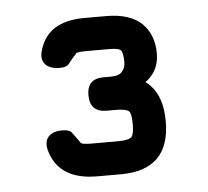

<svg xmlns="http://www.w3.org/2000/svg" viewBox="-37 -714 490 452"><g transform="rotate(-5 208.0 -488.0)"><path d="M231.5 -301C231.5 -301 231.5 -301 231.5 -301C309 -301 347.5 -339.5 347.5 -416C347.5 -416 347.5 -416 347.5 -416C347.5 -493.5 309 -532 231.5 -532C231.5 -532 210.5 -532 210.5 -532C210.5 -532 210.5 -532 210.5 -532C184.5 -532 171.5 -519 171.5 -493C171.5 -493 171.5 -493 171.5 -493C171.5 -466.5 184.5 -453 210.5 -453C210.5 -453 231.5 -453 231.5 -453C231.5 -453 231.5 -453 231.5 -453C248.5 -453 259 -451 263.5 -447C267.5 -443 269.5 -432.5 269.5 -416C269.5 -416 269.5 -416 269.5 -416C269.5 -400.5 267.5 -390.5 263.5 -386C259 -381.5 248.5 -379 231.5 -379C231.5 -379 175.5 -379 175.5 -379C175.5 -379 175.5 -379 175.5 -379C167.5 -379 161 -379 156.5 -379.5C151.5 -380 147.5 -380.5 144.5 -382C144.5 -382 144.5 -382 144.5 -382C134.5 -396 128 -405 124.5 -409.5C121 -414 113 -416 101.5 -416C101.5 -416 101.5 -416 101.5 -416C88.5 -416 78.5 -412.5 71 -405.5C63.5 -398 61.5 -387.5 64.5 -374C64.5 -374 64.5 -374 64.5 -374C77 -325.5 114 -301 175.5 -301C175.5 -301 231.5 -301 231.5 -301ZM228.5 -494C266 -493 294.5 -500.5 313 -516C331.5 -531.5 340.5 -551.5 340.5 -577C340.5 -577 340.5 -577 340.5 -577C340.5 -606.5 331.5 -630.5 313 -648.5C294.5 -666 266.5 -675 229.5 -675C229.5 -675 177.5 -675 177.5 -675C177.5 -675 177.5 -675 177.5 -675C118 -675 82.5 -651.5 70.5 -604C70.5 -604 70.5 -604 70.5 -604C67.5 -591.5 69.5 -582 76.5 -574.5C83 -567 94.5 -563 110.5 -563C110.5 -563 110.5 -563 110.5 -563C121.5 -563 129 -566 133.5 -572.5C138 -578.5 144 -586 152.5 -595C152.5 -595 152.5 -595 152.5 -595C155 -595.5 158.5 -596 162.5 -596.5C166.5 -597 171.5 -597 177.5 -597C177.5 -597 229.5 -597 229.5 -597C229.5 -597 229.5 -597 229.5 -597C243.5 -597 252.5 -595.5 256.5 -592C260.5 -588.5 262.5 -578.5 262.5 -563C262.5 -563 262.5 -563 262.5 -563C262.5 -554.5 260 -547.5 255 -541.5C250 -535 241 -532 228.5 -532C228.5 -532 228.5 -494 228.5 -494C228.5 -494 228.5 -494 228.5 -494Z"/></g></svg>

Font: Jura-Fortis-Bold
Style: Bold
Weight: 500
Designer: Daniel Johnson, Alexei Vanyashin, Mirko Velimirovic
Foundry: Daniel Johnson
Version: ""